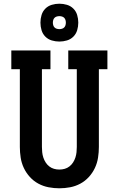

<svg xmlns="http://www.w3.org/2000/svg" viewBox="-20 -1007 640 1035"><path d="M300 8Q271 8 242 2.5Q213 -3 187 -17Q161 -31 141 -53Q121 -75 108.5 -101.5Q96 -128 91.5 -157Q87 -186 87 -215V-634H41V-735H252V-634H206V-215Q206 -201 207.5 -186.5Q209 -172 213.5 -158Q218 -144 226 -131.5Q234 -119 245.5 -110Q257 -101 271 -97Q285 -93 300 -93Q315 -93 329 -97Q343 -101 354.5 -110Q366 -119 374 -131.5Q382 -144 386.5 -158Q391 -172 392.5 -186.5Q394 -201 394 -215V-634H348V-735H559V-634H513V-215Q513 -186 508.5 -157Q504 -128 491.5 -101.5Q479 -75 459 -53Q439 -31 413 -17Q387 -3 358 2.5Q329 8 300 8ZM300 -783Q279 -783 259 -789Q239 -795 224.5 -809.5Q210 -824 204 -844Q198 -864 198 -885Q198 -906 204 -926Q210 -946 224.5 -960.5Q239 -975 259 -981Q279 -987 300 -987Q321 -987 341 -981Q361 -975 375.5 -960.5Q390 -946 396 -926Q402 -906 402 -885Q402 -864 396 -844Q390 -824 375.5 -809.5Q361 -795 341 -789Q321 -783 300 -783ZM300 -850Q307 -850 314 -852Q321 -854 326 -859Q331 -864 333 -871Q335 -878 335 -885Q335 -892 333 -899Q331 -906 326 -911Q321 -916 314 -918Q307 -920 300 -920Q293 -920 286 -918Q279 -916 274 -911Q269 -906 267 -899Q265 -892 265 -885Q265 -878 267 -871Q269 -864 274 -859Q279 -854 286 -852Q293 -850 300 -850Z"/></svg>

Font: Iosevka HT Extended
Style: Bold
Weight: 700
Width: 7
Monospace: yes
Designer: Belleve Invis
Foundry: Belleve Invis
Version: Version 32.3.0; ttfautohint (v1.8.4)